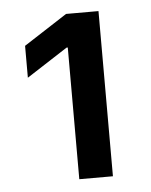

<svg xmlns="http://www.w3.org/2000/svg" viewBox="-40 -835 397 505"><g transform="rotate(-5 158.5 -582.0)"><path d="M149.5 -363.6H238.3V-799.7H152.7L38 -725.5V-641.3L146.3 -711.3H149.5Z"/></g></svg>

Font: Magic Ui Pro Semi Bold
Style: Regular
Weight: 600
Designer: Stefan Endress, Andreas Faust
Version: Version 1.000;FEAKit 1.0